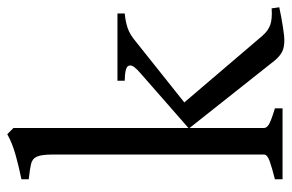

<svg xmlns="http://www.w3.org/2000/svg" viewBox="-157 -640 802 528"><g transform="rotate(-90 244.0 -376.0)"><path d="M471 -434Q449 -432 431 -426Q413 -420 393 -403L191 -242L154 -257L307 -391Q328 -409 328 -418.5Q328 -428 315.5 -431Q303 -434 286 -434V-454H471ZM15 0V-21Q47 -29 65 -35.5Q83 -42 83 -51V-633Q83 -662 77.5 -675Q72 -688 57.5 -691.5Q43 -695 15 -698V-718Q49 -725 81.5 -734Q114 -743 139 -757L156 -740V-51Q156 -44 165 -38Q174 -32 210 -21V0ZM488 -9Q460 -3 434 1Q408 5 398 5Q378 5 366 -1Q354 -7 342 -21L155 -257L206 -294L410 -55Q424 -39 440.5 -33.5Q457 -28 485 -30Z"/></g></svg>

Font: ChillKai
Style: Regular
Weight: 400
Designer: ChillType
Foundry: 寒蝉字型
Version: Version 2.000